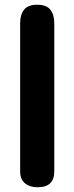

<svg xmlns="http://www.w3.org/2000/svg" viewBox="-20 -782 314 810"><path d="M209 -59Q209 8 139 8Q105 8 85 -9Q65 -26 65 -59V-684Q65 -720 81.5 -741Q98 -762 137 -762Q176 -762 192.5 -741Q209 -720 209 -684Z"/></svg>

Font: Madimi One
Style: Regular
Weight: 400
Designer: Taurai Valerie Mtake, Mirko Velimirovic
Foundry: TaVaTake
Version: Version 1.000; ttfautohint (v1.8.4.7-5d5b)